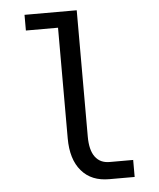

<svg xmlns="http://www.w3.org/2000/svg" viewBox="-54 -806 710 857"><g transform="rotate(-5 301.0 -378.0)"><path d="M400.9 3.9H514.6V-72.3H409.7C381.8 -72.3 359.9 -81.5 344.2 -103C329.1 -123.5 321.8 -153.8 321.8 -194.3V-759.8H87.9V-689.5H231.9V-194.3C231.9 -131.3 246.6 -82.5 276.4 -47.9C307.1 -11.7 349.1 3.9 400.9 3.9Z"/></g></svg>

Font: Hack
Style: Regular
Weight: 400
Monospace: yes
Designer: Christopher Simpkins
Foundry: Christopher Simpkins
Version: Version 2.010